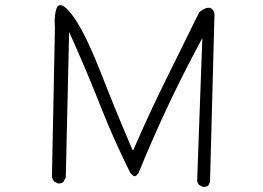

<svg xmlns="http://www.w3.org/2000/svg" viewBox="-20 -743 1040 758"><path d="M783.2 -4.9Q794.4 -4.9 802.2 -10.3L809.1 -24.9Q826.7 -683.1 826.7 -684.1Q826.7 -698.2 819.3 -705.1Q816.4 -708.5 812 -710.4Q807.6 -712.4 803.2 -712.4Q788.6 -712.4 766.6 -694.8Q703.6 -565.9 639.4 -437Q575.2 -308.1 517.1 -175.3L504.9 -147.5L492.7 -175.3Q434.1 -312.5 380.4 -450.2Q327.1 -586.9 285.6 -653.3Q263.7 -689 245.6 -706.5Q232.9 -719.2 224.1 -721.7Q220.2 -722.7 218.3 -722.7Q212.4 -722.7 208.5 -718.8Q204.6 -714.8 202.1 -706.5Q195.8 -686.5 195.8 -657.2Q195.8 -645.5 196.8 -631.3L185.1 -45.9Q186.5 -35.6 193.8 -26.4L208.5 -19Q210 -18.6 213.1 -18.6Q216.3 -18.6 220.9 -19.8Q225.6 -21 230 -24.4L239.7 -42.5L252.9 -616.7L276.9 -563Q331.5 -439.5 380.1 -315.9Q428.7 -192.4 494.6 -60.1Q504.9 -47.4 511.7 -47.4Q513.2 -47.4 515.4 -48.1Q517.6 -48.8 520 -51.3Q523.9 -55.2 526.4 -59.1Q577.1 -182.6 632.8 -302.7Q688.5 -422.9 752 -542.5L778.8 -592.8L758.3 -29.8Q759.8 -20 766.1 -12.7L780.8 -5.4Q782.2 -4.9 783.2 -4.9Z"/></svg>

Font: NaikaiFont
Style: ExtraLight
Weight: 200
Version: Version 1.89